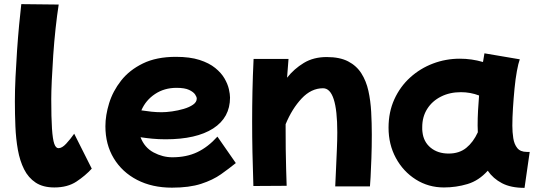

<svg xmlns="http://www.w3.org/2000/svg" viewBox="-20 -828 2598 929"><path d="M243 79Q188 79 152.5 55.5Q117 32 96.5 -9Q76 -50 66.5 -103Q57 -156 54.5 -216.5Q52 -277 52 -338Q52 -391 55 -454.5Q58 -518 62.5 -583.5Q67 -649 72.5 -707Q78 -765 83 -808L264 -806Q256 -755 249 -690.5Q242 -626 237.5 -560Q233 -494 230.5 -438Q228 -382 228 -349Q228 -258 231.5 -206Q235 -154 242.5 -132.5Q250 -111 263 -111Q280 -111 300 -132.5Q320 -154 339 -181L424 -12Q393 22 350 50.5Q307 79 243 79Z M812 80Q716 80 643.5 42.5Q571 5 530.5 -62Q490 -129 490 -217Q490 -270 508 -328.5Q526 -387 566 -438Q606 -489 671.5 -521Q737 -553 831 -553Q899 -553 945.5 -538Q992 -523 1021.5 -499Q1051 -475 1066.5 -448Q1082 -421 1087.5 -396.5Q1093 -372 1093 -356Q1093 -259 1011.5 -206.5Q930 -154 781 -154Q747 -154 716.5 -157Q686 -160 660 -164Q679 -114 723 -90.5Q767 -67 814 -67Q882 -67 934 -91.5Q986 -116 1032 -167L1121 -39Q1089 -13 1049.5 15Q1010 43 953 61.5Q896 80 812 80ZM834 -403Q775 -403 730 -373Q685 -343 664 -294Q689 -290 713.5 -287.5Q738 -285 762 -285Q784 -285 812.5 -289Q841 -293 868.5 -301Q896 -309 914 -321.5Q932 -334 932 -351Q932 -359 924 -371Q916 -383 895 -393Q874 -403 834 -403Z M1206 72Q1203 -16 1201.5 -91Q1200 -166 1200 -239Q1200 -312 1201.5 -385.5Q1203 -459 1207 -543H1376Q1372 -498 1369 -452Q1403 -495 1450 -523.5Q1497 -552 1561 -552Q1624 -552 1664.5 -531Q1705 -510 1728.5 -473Q1752 -436 1762.5 -388.5Q1773 -341 1776 -286.5Q1779 -232 1779 -177Q1779 -117 1777 -62Q1775 -7 1773 30Q1771 67 1770 74H1602Q1604 33 1606 -13.5Q1608 -60 1610 -105.5Q1612 -151 1612 -188Q1612 -401 1543 -401Q1486 -401 1439.5 -351.5Q1393 -302 1362 -227Q1362 -217 1362 -207Q1362 -159 1362.5 -107.5Q1363 -56 1364.5 -9.5Q1366 37 1367 71Z M2128 79Q2053 79 1992 40.5Q1931 2 1895.5 -63.5Q1860 -129 1860 -210Q1860 -286 1888 -347.5Q1916 -409 1964.5 -453Q2013 -497 2075 -520.5Q2137 -544 2205 -544Q2262 -544 2317 -528Q2321 -549 2324 -570L2495 -541Q2488 -522 2481 -484Q2474 -446 2469.5 -399Q2465 -352 2462 -305Q2459 -258 2459 -220Q2459 -189 2463.5 -159.5Q2468 -130 2483 -111.5Q2498 -93 2529 -93H2543L2518 81Q2452 81 2409 58.5Q2366 36 2340 -2Q2297 46 2242 62.5Q2187 79 2128 79ZM2024 -190Q2029 -142 2063.5 -113.5Q2098 -85 2151 -85Q2202 -85 2236 -112.5Q2270 -140 2292 -188Q2291 -204 2291 -221Q2291 -256 2293 -293Q2295 -330 2298 -366Q2256 -382 2210 -382Q2156 -382 2113.5 -360.5Q2071 -339 2047 -301Q2023 -263 2023 -213Q2023 -207 2023 -201Q2023 -195 2024 -190Z"/></svg>

Font: Mochiy Pop P One
Style: Regular
Weight: 400
Designer: FONTDASU
Foundry: FONTDASU / Google Inc. / Adobe
Version: Version 2.000